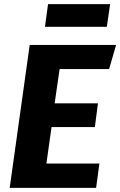

<svg xmlns="http://www.w3.org/2000/svg" viewBox="-20 -911 583 931"><path d="M498 -781 514 -891H213L198 -781ZM543 -693H124L27 0H446L462 -118H205L230 -295H440L455 -410H245L269 -576H509Z"/></svg>

Font: Fira Sans
Style: Bold Italic
Weight: 700
Italic angle: -8°
Designer: bBox Type GmbH & Carrois Corporate GbR & Edenspiekermann AG
Foundry: bBox Type GmbH & Carrois Corporate GbR & Edenspiekermann AG
Version: Version 4.301;PS 004.301;hotconv 1.0.88;makeotf.lib2.5.64775